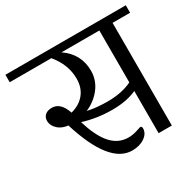

<svg xmlns="http://www.w3.org/2000/svg" viewBox="-158 -811 1000 982"><g transform="rotate(-30 342.5 -320.0)"><path d="M594.7 0V-606.4H698.2V-650.4H439.5H413.1H-12.7V-606.4H233.4Q293 -534.2 293 -452.1Q293 -398.4 264.2 -362.8Q235.4 -327.1 183.6 -313.5Q159.2 -385.7 108.4 -385.7Q82 -385.7 67.9 -373Q53.7 -360.4 53.7 -339.8Q53.7 -310.5 80.1 -287.1Q101.6 -268.6 136.7 -264.6Q221.7 9.8 356.4 9.8Q400.4 9.8 430.2 -10.7Q460 -31.2 460 -61.5Q460 -74.2 450.2 -74.2Q449.2 -74.2 423.8 -65.9Q398.4 -57.6 373 -57.6Q307.6 -57.6 263.7 -114.3Q227.5 -160.2 201.2 -247.1Q283.2 -221.7 372.1 -221.7Q458 -221.7 516.6 -249V0ZM439.5 -606.4H516.6V-299.8Q457 -270.5 372.1 -270.5Q308.6 -270.5 254.9 -282.2Q287.1 -295.9 313.5 -318.4Q377 -374 377 -449.2Q377 -548.8 293 -606.4H413.1Z"/></g></svg>

Font: Kurale
Style: Regular
Weight: 400
Version: 1.0; ttfautohint (v1.3)